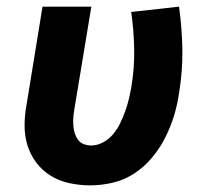

<svg xmlns="http://www.w3.org/2000/svg" viewBox="-20 -550 640 578"><path d="M252 8Q220 8 189.5 1.5Q159 -5 133.5 -20.5Q108 -36 90 -59.5Q72 -83 63 -111.5Q54 -140 54 -172Q54 -204 60 -235L108 -530H255L203 -216Q201 -204 200.5 -192.5Q200 -181 201 -169.5Q202 -158 205.5 -147.5Q209 -137 215.5 -128.5Q222 -120 232.5 -116Q243 -112 254 -112Q273 -112 290.5 -121.5Q308 -131 320.5 -146Q333 -161 341.5 -178.5Q350 -196 356.5 -214Q363 -232 367.5 -250Q372 -268 375 -286Q385 -344 384 -401Q383 -458 375 -514L519 -530Q528 -465 529 -400.5Q530 -336 519 -270Q514 -235 504 -202Q494 -169 478 -137Q462 -105 438.5 -76.5Q415 -48 384.5 -28Q354 -8 319.5 0Q285 8 252 8Z"/></svg>

Font: Iosevka Curly HvExObl
Style: Regular
Weight: 900
Width: 7
Italic angle: -9°
Monospace: yes
Designer: Belleve Invis
Foundry: Belleve Invis
Version: Version 11.1.0; ttfautohint (v1.8.3)